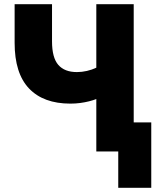

<svg xmlns="http://www.w3.org/2000/svg" viewBox="-20 -725 781 919"><path d="M546 174V0H441V-251Q426 -245 406 -240Q386 -235 363.5 -232Q341 -229 317 -229Q188 -229 119 -301.5Q50 -374 50 -520V-705H229V-527Q229 -449 259 -414.5Q289 -380 348 -380Q372 -380 396 -385.5Q420 -391 441 -401V-705H620V-139H704V174Z"/></svg>

Font: Nunito Sans 10pt SemiCondensed Black
Style: Regular
Weight: 900
Width: 4
Designer: Vernon Adams
Foundry: Vernon Adams
Version: Version 3.101;gftools[0.9.27]